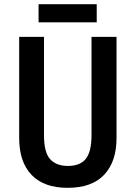

<svg xmlns="http://www.w3.org/2000/svg" viewBox="-20 -891 651 921"><path d="M539 -229Q539 -116 480 -53Q421 10 304 10Q191 10 131.5 -52Q72 -114 72 -229V-714H191V-242Q191 -160 220.5 -127.5Q250 -95 306 -95Q364 -95 391.5 -129Q419 -163 419 -243V-714H539ZM444 -871V-784H165V-871Z"/></svg>

Font: Noto Sans Gurmukhi Condensed SemiBold
Style: Regular
Weight: 600
Width: 3
Designer: Jelle Bosma - Monotype Design Team
Foundry: Monotype Imaging Inc.
Version: Version 2.004; ttfautohint (v1.8.4.7-5d5b)